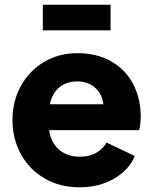

<svg xmlns="http://www.w3.org/2000/svg" viewBox="-20 -784 651 816"><path d="M33 -274Q33 -354 69 -419Q105 -484 168 -521Q231 -558 308 -558Q392 -558 453 -523Q514 -488 546 -426.5Q578 -365 578 -289Q578 -252 571 -231H189Q196 -179 230.5 -148.5Q265 -118 320 -118Q359 -118 388 -134Q417 -150 433 -178L553 -121Q528 -61 464.5 -24.5Q401 12 318 12Q234 12 169 -26Q104 -64 68.5 -129.5Q33 -195 33 -274ZM419 -341Q414 -385 384 -411.5Q354 -438 308 -438Q263 -438 232.5 -413Q202 -388 192 -341ZM162 -764H450V-655H162Z"/></svg>

Font: Eudoxus Sans ExtraBold
Style: Regular
Weight: 800
Designer: Stijn de Vries
Foundry: tokotype
Version: Version 2.005